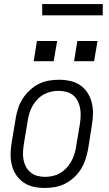

<svg xmlns="http://www.w3.org/2000/svg" viewBox="-20 -923 540 951"><path d="M202 8Q173 8 146 2Q119 -4 97 -19Q75 -34 60 -56.5Q45 -79 38.5 -105.5Q32 -132 32.5 -160.5Q33 -189 38 -218L58 -338Q62 -363 70 -387.5Q78 -412 92.5 -434.5Q107 -457 127.5 -476Q148 -495 171.5 -507Q195 -519 221 -523.5Q247 -528 272 -528Q300 -528 327.5 -522Q355 -516 377 -501Q399 -486 413.5 -463.5Q428 -441 434.5 -414.5Q441 -388 440.5 -359.5Q440 -331 435 -302L416 -182Q411 -157 403 -132.5Q395 -108 381 -85.5Q367 -63 346.5 -44Q326 -25 302 -13Q278 -1 252.5 3.5Q227 8 202 8ZM203 -47Q221 -47 240 -51Q259 -55 276 -64.5Q293 -74 307 -88.5Q321 -103 331 -120Q341 -137 347 -155Q353 -173 356 -191L376 -311Q379 -331 379.5 -350.5Q380 -370 376.5 -388.5Q373 -407 364.5 -423.5Q356 -440 342 -451.5Q328 -463 309 -468Q290 -473 271 -473Q252 -473 233.5 -469Q215 -465 197.5 -455.5Q180 -446 166 -431.5Q152 -417 142 -400Q132 -383 126.5 -365Q121 -347 118 -329L98 -209Q95 -189 94 -169.5Q93 -150 96.5 -131.5Q100 -113 109 -96.5Q118 -80 132 -68.5Q146 -57 164.5 -52Q183 -47 203 -47ZM446 -620H347L363 -720H463ZM147 -620 163 -720H263L246 -620ZM189 -847V-903H489V-847Z"/></svg>

Font: Iosevka SS04 Light
Style: Italic
Weight: 300
Italic angle: -9°
Monospace: yes
Designer: Belleve Invis
Foundry: Belleve Invis
Version: Version 19.0.0; ttfautohint (v1.8.4)